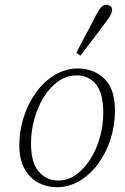

<svg xmlns="http://www.w3.org/2000/svg" viewBox="-20 -772 525 805"><path d="M217 13Q178 13 142.5 -5Q107 -23 84 -62Q61 -101 61 -162Q61 -223 79.5 -281Q98 -339 131.5 -385Q165 -431 210 -458Q255 -485 307 -485Q372 -485 417 -442.5Q462 -400 462 -308Q462 -245 443 -187Q424 -129 390.5 -84Q357 -39 312.5 -13Q268 13 217 13ZM223 -15Q265 -15 299.5 -40Q334 -65 359.5 -106Q385 -147 399 -197Q413 -247 413 -297Q413 -382 382 -419Q351 -456 302 -456Q260 -456 225 -431.5Q190 -407 164 -365.5Q138 -324 124 -273Q110 -222 110 -170Q110 -89 143 -52Q176 -15 223 -15ZM300 -550Q320 -590 344 -634.5Q368 -679 385 -713Q405 -752 424 -752Q434 -752 442 -747Q450 -742 450 -730Q450 -714 427 -684Q405 -654 374.5 -614Q344 -574 317 -539Z"/></svg>

Font: Source Serif Pro Light
Style: Italic
Weight: 300
Italic angle: -12°
Designer: Frank Grießhammer
Foundry: Adobe Systems Incorporated
Version: Version 3.001;hotconv 1.0.111;makeotfexe 2.5.65597